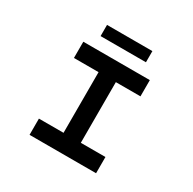

<svg xmlns="http://www.w3.org/2000/svg" viewBox="-186 -1061 1254 1250"><g transform="rotate(30 440.5 -436.0)"><path d="M191 0V-122H376V-578H191V-700H691V-578H506V-122H691V0ZM270 -788V-872H611V-788Z"/></g></svg>

Font: Lexend Zetta Medium
Style: Regular
Weight: 500
Designer: Bonnie Shaver-Troup, Thomas Jockin
Foundry: Lexend
Version: Version 1.007